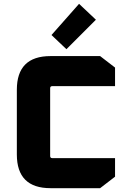

<svg xmlns="http://www.w3.org/2000/svg" viewBox="-20 -983 671 1003"><path d="M68 -176V-514Q68 -690 244 -690H503L581 -630V-533H253Q242 -533 242 -522V-168Q242 -157 253 -157H581V-60L503 0H244Q68 0 68 -176ZM249 -800 393 -963 481 -880 327 -726Z"/></svg>

Font: Oxanium ExtraLight ExtraBold
Style: Regular
Weight: 800
Version: Version 2.000